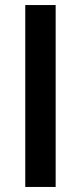

<svg xmlns="http://www.w3.org/2000/svg" viewBox="-20 -740 320 760"><path d="M80 0V-720H200.3V0Z"/></svg>

Font: Hauora
Style: Regular
Weight: 400
Designer: Wayne Shih
Foundry: WCYS
Version: Version 1.001